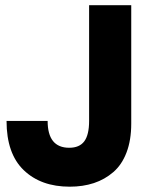

<svg xmlns="http://www.w3.org/2000/svg" viewBox="-20 -700 544 730"><path d="M479 -230Q479 -167.5 461.2 -120.6Q443.4 -73.7 410.9 -45.7Q378.4 -17.6 336.9 -3.9Q295.4 9.8 245.1 9.8Q135.7 9.8 70.3 -53Q4.9 -115.7 4.9 -240.2H161.1Q161.1 -138.2 243.2 -138.2Q282.2 -138.2 300.5 -162.8Q318.8 -187.5 318.8 -240.2V-680.2H479Z"/></svg>

Font: TASA Orbiter Display Black
Style: Regular
Weight: 900
Designer: Weizhong Zhang
Version: Version 1.000;Glyphs 3.1.2 (3151)